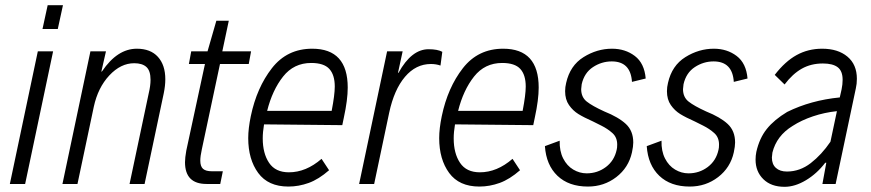

<svg xmlns="http://www.w3.org/2000/svg" viewBox="-20 -710 3363 741"><path d="M164 -690H223L203 -598H144ZM126 -512H185L77 0H18Z M329 -512H389L371 -433L374 -435Q433 -522 508 -522Q561 -522 589.5 -490.5Q618 -459 618 -404Q618 -379 612 -350L538 0H480L554 -350Q561 -379 561 -402Q561 -437 545 -451.5Q529 -466 498 -466Q446 -466 402 -419Q358 -372 342 -298L279 0H221Z M694 -84Q694 -101 699 -129L771 -463H709L718 -512H781L815 -630H863L838 -512H949L940 -463H829L759 -134Q753 -107 753 -90Q753 -68 763.5 -58.5Q774 -49 798 -49H840L830 0H777Q694 0 694 -84Z M1322 -372Q1322 -325 1307 -256L1301 -227L999 -230Q994 -200 994 -176Q994 -118 1018.5 -81.5Q1043 -45 1095 -45Q1161 -45 1221 -97L1250 -53Q1210 -18 1171.5 -4Q1133 10 1093 10Q1015 10 976.5 -42.5Q938 -95 938 -177Q938 -214 948 -262Q971 -372 1029.5 -447Q1088 -522 1185 -522Q1322 -522 1322 -372ZM1011 -282H1260Q1272 -344 1272 -376Q1272 -421 1251 -444Q1230 -467 1181 -467Q1114 -467 1072.5 -414.5Q1031 -362 1011 -282Z M1474 -512H1534L1516 -429H1518Q1568 -520 1634 -520Q1669 -520 1687 -510L1680 -457Q1663 -463 1643 -463Q1585 -463 1543 -413.5Q1501 -364 1482 -275L1424 0H1366Z M2059 -372Q2059 -325 2044 -256L2038 -227L1736 -230Q1731 -200 1731 -176Q1731 -118 1755.5 -81.5Q1780 -45 1832 -45Q1898 -45 1958 -97L1987 -53Q1947 -18 1908.5 -4Q1870 10 1830 10Q1752 10 1713.5 -42.5Q1675 -95 1675 -177Q1675 -214 1685 -262Q1708 -372 1766.5 -447Q1825 -522 1922 -522Q2059 -522 2059 -372ZM1748 -282H1997Q2009 -344 2009 -376Q2009 -421 1988 -444Q1967 -467 1918 -467Q1851 -467 1809.5 -414.5Q1768 -362 1748 -282Z M2083 -146 2140 -167Q2139 -127 2153.5 -98.5Q2168 -70 2192.5 -55.5Q2217 -41 2244 -41Q2286 -41 2318.5 -65.5Q2351 -90 2360 -132Q2362 -139 2362 -152Q2362 -180 2343.5 -196.5Q2325 -213 2301 -225Q2277 -237 2269 -241Q2233 -257 2212 -270Q2191 -283 2176 -304.5Q2161 -326 2161 -358Q2161 -374 2165 -390Q2180 -457 2232 -489.5Q2284 -522 2342 -522Q2393 -522 2430 -494Q2467 -466 2472 -407L2419 -394Q2414 -473 2341 -473Q2302 -473 2268.5 -451Q2235 -429 2225 -385Q2223 -371 2223 -366Q2223 -335 2244.5 -318Q2266 -301 2312 -280Q2367 -258 2395.5 -231.5Q2424 -205 2424 -160Q2424 -145 2419 -122Q2406 -63 2358.5 -26.5Q2311 10 2249 10Q2175 10 2131.5 -31.5Q2088 -73 2083 -146Z M2476 -146 2533 -167Q2532 -127 2546.5 -98.5Q2561 -70 2585.5 -55.5Q2610 -41 2637 -41Q2679 -41 2711.5 -65.5Q2744 -90 2753 -132Q2755 -139 2755 -152Q2755 -180 2736.5 -196.5Q2718 -213 2694 -225Q2670 -237 2662 -241Q2626 -257 2605 -270Q2584 -283 2569 -304.5Q2554 -326 2554 -358Q2554 -374 2558 -390Q2573 -457 2625 -489.5Q2677 -522 2735 -522Q2786 -522 2823 -494Q2860 -466 2865 -407L2812 -394Q2807 -473 2734 -473Q2695 -473 2661.5 -451Q2628 -429 2618 -385Q2616 -371 2616 -366Q2616 -335 2637.5 -318Q2659 -301 2705 -280Q2760 -258 2788.5 -231.5Q2817 -205 2817 -160Q2817 -145 2812 -122Q2799 -63 2751.5 -26.5Q2704 10 2642 10Q2568 10 2524.5 -31.5Q2481 -73 2476 -146Z M3287 -406Q3287 -386 3283 -369L3205 0H3154L3169 -82H3165Q3133 -40 3090.5 -14.5Q3048 11 3008 11Q2956 11 2926 -18.5Q2896 -48 2896 -94Q2896 -109 2899 -124Q2911 -177 2939.5 -212.5Q2968 -248 3018 -278Q3109 -323 3221 -334L3228 -365Q3232 -384 3232 -402Q3232 -436 3213 -450.5Q3194 -465 3156 -465Q3110 -465 3074.5 -445Q3039 -425 3008 -384L2970 -421Q3010 -473 3054.5 -497.5Q3099 -522 3153 -522Q3214 -522 3250.5 -491.5Q3287 -461 3287 -406ZM3185 -163 3210 -281Q3162 -276 3117.5 -261Q3073 -246 3039 -224Q2977 -186 2961 -121Q2959 -107 2959 -102Q2959 -76 2974.5 -62Q2990 -48 3017 -48Q3067 -48 3109 -80.5Q3151 -113 3185 -163Z"/></svg>

Font: Decalotype Light Italic
Style: Regular
Weight: 300
Italic angle: -12°
Designer: Alfredo Marco Pradil
Foundry: Alfredo Marco Pradil
Version: Version 1.0